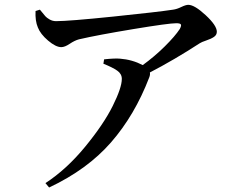

<svg xmlns="http://www.w3.org/2000/svg" viewBox="-20 -748 1040 815"><path d="M130.9 -701.2 149.4 -707Q167 -685.5 172.4 -679.2Q177.7 -672.9 190.4 -665.5Q203.1 -658.2 217.8 -658.2Q271.5 -658.2 461.4 -677.7Q651.4 -697.3 714.8 -707Q730.5 -709 749.5 -718.3Q768.6 -727.5 779.3 -727.5Q805.7 -727.5 853 -683.6Q900.4 -639.6 900.4 -613.3Q900.4 -599.6 888.2 -591.3Q876 -583 855.5 -576.2Q835 -569.3 828.1 -564.5Q719.7 -494.1 616.2 -440.4Q618.2 -430.7 613.3 -418.9Q551.8 -258.8 451.2 -143.6Q350.6 -28.3 188.5 47.9L172.9 29.3Q262.7 -29.3 341.3 -125Q419.9 -220.7 458.5 -298.3Q497.1 -376 497.1 -413.1Q497.1 -434.6 477.5 -448.2Q458 -461.9 418.9 -477.5L421.9 -496.1Q466.8 -501 489.3 -499Q541 -495.1 585.9 -471.7Q635.7 -507.8 679.2 -550.8Q722.7 -593.8 743.2 -625Q751 -639.6 747.6 -644.5Q744.1 -649.4 728.5 -649.4Q696.3 -649.4 545.9 -624.5Q395.5 -599.6 315.4 -581.1Q296.9 -576.2 275.9 -562Q254.9 -547.9 240.2 -547.9Q216.8 -547.9 184.1 -575.7Q151.4 -603.5 140.6 -631.8Q128.9 -659.2 130.9 -701.2Z"/></svg>

Font: GenYoMin TW TTF SemiBold
Style: Regular
Weight: 600
Version: Version 1.300